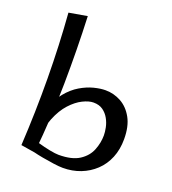

<svg xmlns="http://www.w3.org/2000/svg" viewBox="-145 -909 923 1030"><g transform="rotate(20 316.5 -394.5)"><path d="M331 11Q311 11 278 6.5Q245 2 212.5 -4Q180 -10 161 -15L112 -89Q133 -80 167 -70Q201 -60 234.5 -53.5Q268 -47 286 -47Q362 -47 404 -74.5Q446 -102 462.5 -144Q479 -186 479 -228Q479 -247 474 -272Q469 -297 456 -320.5Q443 -344 421.5 -359.5Q400 -375 367 -375Q341 -375 306.5 -358Q272 -341 239 -305Q206 -269 183 -212Q160 -155 156 -75L122 -113Q122 -197 141.5 -256.5Q161 -316 193.5 -355.5Q226 -395 264 -417.5Q302 -440 339 -449.5Q376 -459 405 -459Q453 -459 494.5 -436Q536 -413 562 -366Q588 -319 588 -246Q588 -187 568.5 -139.5Q549 -92 513.5 -58.5Q478 -25 431.5 -7Q385 11 331 11ZM161 -15 81 -28Q92 -222 90.5 -412Q89 -602 75 -782L179 -800Q187 -612 184.5 -417.5Q182 -223 161 -15Z"/></g></svg>

Font: Marhey Light
Style: Regular
Weight: 300
Designer: Nur Syamsi & Bustanul Arifin
Foundry: Namelatype
Version: Version 1.000